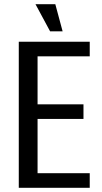

<svg xmlns="http://www.w3.org/2000/svg" viewBox="-20 -900 490 920"><path d="M160 -70H410V0H70V-700H410V-630H160V-400H380V-330H160ZM220 -750 150 -880H245L280 -750Z"/></svg>

Font: Cuprum
Style: Regular
Weight: 400
Designer: Jovanny Lemonad
Foundry: Jovanny Lemonad
Version: Version 1.002